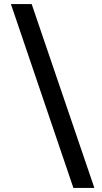

<svg xmlns="http://www.w3.org/2000/svg" viewBox="-20 -822 508 952"><path d="M344 110 34 -802H137L448 110Z"/></svg>

Font: Literata 18pt
Style: Bold Italic
Weight: 700
Italic angle: -2°
Designer: Latin by Veronika Burian and Jose Scaglione. Greek by Irene Vlachou. Cyrillic by Vera Evstafieva
Foundry: TypeTogether
Version: Version 3.103;gftools[0.9.29]